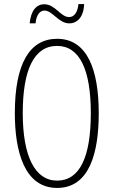

<svg xmlns="http://www.w3.org/2000/svg" viewBox="-20 -915 559 945"><path d="M126 -800H155C159 -843 177 -863 199 -863C239 -863 268 -800 321 -800C360 -800 392 -831 394 -895H366C362 -855 346 -831 320 -831C278 -831 252 -894 198 -894C159 -894 132 -863 126 -800ZM466 -358C466 -569 411 -724 261 -724C126 -724 53 -602 53 -358C53 -170 100 10 261 10C420 10 466 -162 466 -358ZM92 -358C92 -569 146 -689 261 -689C372 -689 427 -572 427 -358C427 -141 372 -26 261 -26C152 -26 92 -146 92 -358Z"/></svg>

Font: Noto Sans Devanagari UI ExtraCondensed ExtraLight
Style: Regular
Weight: 200
Width: 2
Designer: Jelle Bosma - Monotype Design Team
Foundry: Monotype Imaging Inc.
Version: Version 2.004